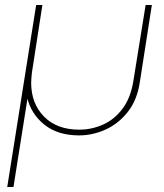

<svg xmlns="http://www.w3.org/2000/svg" viewBox="-20 -530 657 770"><path d="M9 220 125 -510H150L108 -239Q107 -229 106 -218.5Q105 -208 105 -198Q105 -115 156.5 -62.5Q208 -10 298 -10Q347 -10 392.5 -30Q438 -50 471 -93.5Q504 -137 515 -206L564 -510H589L541 -202Q530 -128 492 -80.5Q454 -33 402.5 -10Q351 13 297 13Q212 13 158 -30Q104 -73 88 -142L92 -146L34 220Z"/></svg>

Font: MuseoModerno Thin
Style: Italic
Weight: 100
Italic angle: -9°
Designer: Pablo Cosgaya, Héctor Gatti, Marcela Romero, and the Authors of The MuseoModerno Project.
Foundry: Omnibus-Type Team
Version: Version 1.003